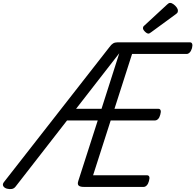

<svg xmlns="http://www.w3.org/2000/svg" viewBox="-71 -1285 1343 1320"><path d="M917 0H505Q480 0 470 -9Q460 -18 467 -40L601 -457H390L36 -2Q26 11 11 14Q-4 17 -24 12Q-43 6 -49 -6.5Q-55 -19 -44 -33L682 -962Q694 -979 706.5 -986.5Q719 -994 737 -994H1235Q1246 -994 1250 -984Q1254 -974 1249 -954Q1243 -934 1233 -924Q1223 -914 1212 -914H837L716 -537H1018Q1029 -537 1033 -527Q1037 -517 1031 -497Q1026 -477 1016 -467Q1006 -457 995 -457H690L569 -80H940Q951 -80 955 -70.5Q959 -61 953 -40Q948 -21 938 -10.5Q928 0 917 0ZM452 -537H627L749 -919ZM950 -1054Q939 -1054 925.5 -1067.5Q912 -1081 912 -1091Q912 -1095 913 -1099Q914 -1103 921 -1109L1078 -1254Q1084 -1259 1088 -1262Q1092 -1265 1099 -1265Q1109 -1265 1121.5 -1256Q1134 -1247 1143 -1235Q1152 -1223 1152 -1212Q1152 -1205 1150 -1200Q1148 -1195 1137 -1187L969 -1064Q963 -1060 958.5 -1057Q954 -1054 950 -1054Z"/></svg>

Font: Playwrite CA
Style: Regular
Weight: 400
Designer: Veronika Burian, José Scaglione
Foundry: TypeTogether
Version: Version 1.002